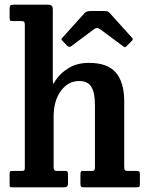

<svg xmlns="http://www.w3.org/2000/svg" viewBox="-20 -800 634 820"><path d="M72 -710H35.5Q25 -710 23 -713.2Q21 -716.5 21 -728.5V-761.5Q21 -773 24.2 -776.5Q27.5 -780 38.5 -780H184Q195 -780 200.2 -776Q205.5 -772 205.5 -758.5V-464.5Q205.5 -441.5 207.5 -442.5Q209.5 -443.5 217.5 -457Q237.5 -488 274 -509.8Q310.5 -531.5 359.5 -531.5Q440 -531.5 475.2 -489.5Q510.5 -447.5 510.5 -367.5V-88.5Q510.5 -76 514 -73Q517.5 -70 528.5 -70H564Q572 -70 574.8 -67.2Q577.5 -64.5 577.5 -55.5V-17Q577.5 -4.5 575 -2.2Q572.5 0 560.5 0H338Q328.5 0 326 -3Q323.5 -6 323.5 -16V-53Q323.5 -60.5 324.8 -65.2Q326 -70 332.5 -70H372.5Q380 -70 382.8 -73Q385.5 -76 385.5 -87.5V-352.5Q385.5 -403.5 370.2 -428.8Q355 -454 318.5 -454Q271 -454 240 -411.8Q209 -369.5 209 -301.5V-85.5Q209 -70 220 -70H257.5Q266 -70 268.2 -66.8Q270.5 -63.5 270.5 -52.5V-15.5Q270.5 0 254.5 0H34Q24.5 0 22.8 -2.2Q21 -4.5 21 -14.5V-55Q21 -65 23 -67.5Q25 -70 35 -70H71.5Q80 -70 83 -72Q86 -74 86 -85.5V-692.5Q86 -703 83.5 -706.5Q81 -710 72 -710ZM266 -605.5 248 -624.5Q242.5 -630 242.2 -632Q242 -634 247.5 -640L341.5 -744.5Q349 -753 368 -753H425.5Q435.5 -753 439.8 -751Q444 -749 448.5 -744.5L544.5 -638Q550 -632.5 543.5 -626L521 -603.5Q515.5 -598 513.5 -598.2Q511.5 -598.5 505 -603L407.5 -675.5Q394.5 -685 382.5 -676L284 -602.5Q275.5 -596 266 -605.5Z"/></svg>

Font: Besley* Narrow Semi
Style: Regular
Weight: 600
Width: 4
Designer: Owen Earl
Foundry: indestructible type*
Version: Version 3.000; ttfautohint (v1.8.3)